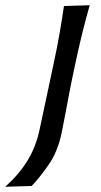

<svg xmlns="http://www.w3.org/2000/svg" viewBox="-111 -519 388 734"><path d="M-91 195Q-39 148.5 -6.8 96.5Q25.5 44.5 40 -22L82 -219L92.5 -268.5Q107 -335.5 116.2 -388.2Q125.5 -441 133.5 -496L232 -499Q216 -443.5 203 -390.2Q190 -337 175.5 -269Q163 -211 154.5 -166.5Q146 -122 139 -84.5Q132 -47 124.5 -10Q109 62.5 74 112.2Q39 162 10 192Z"/></svg>

Font: Commissioner Flair
Style: Italic
Weight: 400
Italic angle: -12°
Designer: Kostas Bartsokas
Foundry: Kostas Bartsokas
Version: Version 1.000; ttfautohint (v1.8.3)